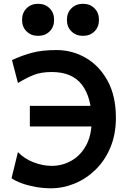

<svg xmlns="http://www.w3.org/2000/svg" viewBox="-20 -992 697 1024"><path d="M598.1 -363.8Q598.1 -275.4 568.8 -205.6Q539.6 -135.7 489.7 -87.2Q439.9 -38.6 378.2 -13.2Q316.4 12.2 251.5 12.2Q210.4 12.2 169.9 4.9Q129.4 -2.4 95.7 -14.6Q62 -26.9 41.5 -41.5L75.7 -180.7Q110.4 -145 159.4 -126.2Q208.5 -107.4 256.3 -107.4Q312 -107.4 360.6 -134.8Q409.2 -162.1 439 -216.1Q468.8 -270 468.8 -349.1Q468.8 -472.7 416.7 -540.3Q364.7 -607.9 256.3 -607.9Q199.2 -607.9 160.4 -592.5Q121.6 -577.1 75.7 -549.3L43.9 -671.4Q96.7 -696.3 151.1 -710.7Q205.6 -725.1 280.8 -725.1Q365.7 -725.1 438 -683.1Q510.3 -641.1 554.2 -560.5Q598.1 -480 598.1 -363.8ZM551.8 -317.4H139.2V-427.2H551.8ZM336.9 -886.2Q336.9 -923.8 361.1 -947.8Q385.3 -971.7 422.4 -971.7Q460 -971.7 483.9 -947.8Q507.8 -923.8 507.8 -886.2Q507.8 -848.1 483.9 -824.5Q460 -800.8 422.4 -800.8Q385.3 -800.8 361.1 -824.5Q336.9 -848.1 336.9 -886.2ZM97.7 -886.2Q97.7 -923.8 121.8 -947.8Q146 -971.7 183.1 -971.7Q220.7 -971.7 244.6 -947.8Q268.6 -923.8 268.6 -886.2Q268.6 -848.1 244.6 -824.5Q220.7 -800.8 183.1 -800.8Q146 -800.8 121.8 -824.5Q97.7 -848.1 97.7 -886.2Z"/></svg>

Font: Andika
Style: Bold
Weight: 700
Designer: Victor Gaultney, Annie Olsen, Julie Remington, Don Collingsworth, Eric Hays, Becca Hirsbrunner
Foundry: SIL International
Version: Version 6.101